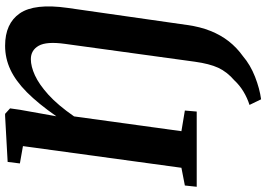

<svg xmlns="http://www.w3.org/2000/svg" viewBox="-168 -626 1044 753"><g transform="rotate(-90 353.5 -250.0)"><path d="M340 252.5 318 207Q345 198.5 370 183.5Q395 168.5 414.5 147.5Q448 118.5 463.8 84.2Q479.5 50 487.5 -7.5L557.5 -517Q567.5 -589 550 -619.8Q532.5 -650.5 497.5 -650.5Q469 -650.5 434 -634.5Q399 -618.5 358.2 -581.8Q317.5 -545 273 -481L215 -60L296 -46.5L292 0H-3L2 -46.5L71.5 -60L156.5 -681.5L88.5 -693.5L94.5 -741.5L275 -751.5H283L304.5 -732L299 -693.5L273.5 -550.5Q323 -621.5 367.5 -665.8Q412 -710 456.5 -730.8Q501 -751.5 550 -751.5Q637.5 -751.5 677.2 -693.8Q717 -636 698.5 -506L631.5 -37.5Q624.5 13.5 608.2 54Q592 94.5 567.5 125.8Q543 157 509.5 181Q475 210.5 428.2 228.8Q381.5 247 340 252.5Z"/></g></svg>

Font: Merriweather 24pt
Style: Bold Italic
Weight: 700
Italic angle: -7.8°
Designer: Eben Sorkin
Foundry: Eben Sorkin
Version: Version 2.101